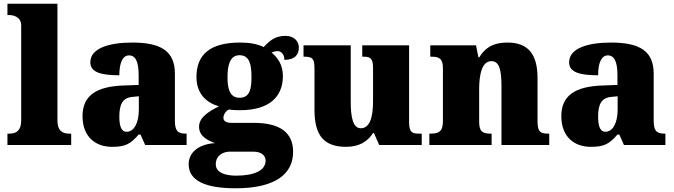

<svg xmlns="http://www.w3.org/2000/svg" viewBox="-20 -780 3625 1033"><path d="M20 0H363V-61H352C315 -61 289 -78 289 -131V-760H20V-699H31C47 -699 94 -692 94 -643V-131C94 -78 68 -61 31 -61H20Z M582 10C653 10 681 -4 726 -56H736L761 0H984V-61H980C935 -61 921 -77 921 -131V-383C921 -507 844 -551 691 -551C568 -551 466 -521 466 -445C466 -394 516 -375 622 -375C622 -446 642 -482 674 -482C709 -482 726 -449 726 -375V-323L645 -320C497 -315 424 -265 424 -155C424 -43 495 10 582 10ZM661 -71C634 -71 622 -99 622 -152C622 -220 640 -255 696 -259L727 -262V-191C727 -118 701 -71 661 -71Z M1248 233C1457 233 1557 159 1557 37C1557 -66 1488 -119 1345 -119H1225C1202 -119 1182 -126 1182 -146C1182 -166 1199 -187 1213 -191C1224 -188 1257 -187 1271 -187C1431 -187 1502 -261 1502 -371C1502 -430 1475 -470 1441 -497C1449 -500 1459 -505 1474 -505C1487 -505 1510 -494 1510 -458C1569 -458 1588 -489 1588 -524C1588 -558 1562 -587 1516 -587C1462 -587 1432 -563 1399 -527C1361 -544 1324 -551 1271 -551C1109 -551 1037 -485 1037 -366C1037 -275 1091 -227 1158 -208C1094 -176 1051 -145 1051 -98C1051 -48 1095 -25 1137 -10C1050 -5 995 40 995 103C995 189 1078 233 1248 233ZM1269 -254C1215 -254 1204 -305 1204 -364C1204 -425 1215 -483 1269 -483C1325 -483 1333 -427 1333 -365C1333 -304 1325 -254 1269 -254ZM1251 165C1192 165 1141 149 1141 104C1141 52 1186 36 1215 36H1344C1389 36 1409 59 1409 84C1409 137 1349 165 1251 165Z M1842 10C1913 10 1958 -19 1987 -64H1992L2020 0H2249V-61H2237C2202 -61 2181 -64 2181 -121V-536H1929V-475H1933C1967 -475 1987 -471 1987 -417V-235C1987 -145 1968 -90 1921 -90C1879 -90 1867 -149 1867 -234V-536H1613V-475H1617C1668 -475 1672 -459 1672 -402V-189C1672 -56 1719 10 1842 10Z M2290 0H2625V-61H2621C2577 -61 2558 -71 2558 -125V-301C2558 -380 2573 -451 2624 -451C2667 -451 2678 -402 2678 -317V0H2935V-61H2931C2886 -61 2872 -70 2872 -131V-360C2872 -494 2817 -551 2710 -551C2622 -551 2584 -513 2559 -472H2554L2541 -536H2295V-475H2299C2343 -475 2363 -466 2363 -412V-128C2363 -70 2339 -61 2294 -61H2290Z M3158 10C3229 10 3257 -4 3302 -56H3312L3337 0H3560V-61H3556C3511 -61 3497 -77 3497 -131V-383C3497 -507 3420 -551 3267 -551C3144 -551 3042 -521 3042 -445C3042 -394 3092 -375 3198 -375C3198 -446 3218 -482 3250 -482C3285 -482 3302 -449 3302 -375V-323L3221 -320C3073 -315 3000 -265 3000 -155C3000 -43 3071 10 3158 10ZM3237 -71C3210 -71 3198 -99 3198 -152C3198 -220 3216 -255 3272 -259L3303 -262V-191C3303 -118 3277 -71 3237 -71Z"/></svg>

Font: Noto Serif Thai Black
Style: Regular
Weight: 900
Designer: Monotype Design Team
Foundry: Monotype Imaging Inc.
Version: Version 2.002